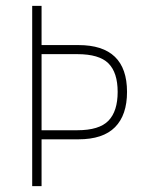

<svg xmlns="http://www.w3.org/2000/svg" viewBox="-20 -636 509 656"><path d="M90 -616H122V-482H248Q414 -482 414 -322Q414 -243 373 -201.5Q332 -160 248 -160H122V0H90ZM244 -191Q319 -191 350.5 -223.5Q382 -256 382 -322Q382 -388 350.5 -419.5Q319 -451 244 -451H122V-191Z"/></svg>

Font: Athiti ExtraLight
Style: Regular
Weight: 275
Designer: CadsonDemak Team
Foundry: CadsonDemak
Version: Version 1.033